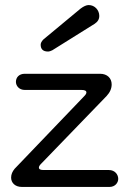

<svg xmlns="http://www.w3.org/2000/svg" viewBox="-20 -740 512 760"><path d="M152 -584C145 -577 141 -570 141 -563C141 -545 151 -536 170 -536C175 -536 181 -538 187 -541L355 -646C367 -654 373 -664 373 -677C373 -700 355 -720 331 -720C322 -720 311 -715 299 -706ZM413 0C436 0 448 -17 448 -32C448 -49 435 -67 411 -67H152C140 -67 134 -70 134 -77C134 -81 137 -86 142 -91L402 -360C415 -374 422 -389 422 -406C422 -430 405 -448 376 -448H78C55 -448 43 -433 43 -416C43 -401 55 -384 78 -384H302C315 -384 322 -381 322 -374C322 -370 319 -365 314 -360L38 -72C29 -61 24 -50 24 -37C24 -17 39 0 67 0Z"/></svg>

Font: Dongle Light
Style: Regular
Weight: 300
Designer: Yanghee Ryu
Foundry: Yanghee Ryu
Version: Version 2.000